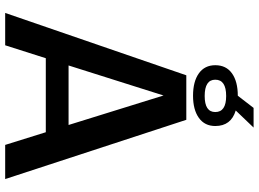

<svg xmlns="http://www.w3.org/2000/svg" viewBox="-149 -851 1000 742"><g transform="rotate(90 351.0 -480.0)"><path d="M30 0 271 -700H443L672 0H540L491 -157H205L155 0ZM233 -245H463L349 -612ZM407 -891Q467 -873 467 -812Q467 -771 435.5 -748.5Q404 -726 350 -726Q295 -726 263.5 -748.5Q232 -771 232 -812Q232 -854 263.5 -876.5Q295 -899 350 -899L397 -960H473ZM351 -771Q413 -771 413 -812Q413 -854 351 -854Q288 -854 288 -812Q288 -771 351 -771Z"/></g></svg>

Font: Fivo Sans Med
Style: Regular
Weight: 450
Designer: Alexander Slobzheninov
Foundry: Alexander Slobzheninov
Version: 1.0